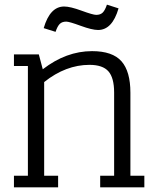

<svg xmlns="http://www.w3.org/2000/svg" viewBox="-20 -806 670 826"><path d="M40 -522H100V-50H40V0H230V-50H170V-453Q263 -527 365 -527Q422 -527 446.5 -499Q471 -471 471 -408V-50H411V0H601V-50H541V-407Q541 -499 502.5 -542.5Q464 -586 376 -586Q265 -586 164 -508L147 -572H40ZM402 -677Q463 -677 490 -770L440 -786Q432 -762 422 -752Q412 -742 394 -742Q380 -742 331 -760Q282 -778 256 -778Q195 -778 168 -685L219 -669Q227 -693 237 -703Q247 -713 265 -713Q278 -713 327 -695Q376 -677 402 -677Z"/></svg>

Font: Glegoo
Style: Regular
Weight: 400
Version: Version 2.0.1; ttfautohint (v0.9) -r 48 -G 60